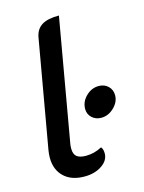

<svg xmlns="http://www.w3.org/2000/svg" viewBox="-110 -775 637 850"><g transform="rotate(-15 208.0 -350.0)"><path d="M43 -111Q43 -127 46 -145L133 -641Q140 -676 166.5 -692.5Q193 -709 245 -709L147 -149Q145 -140 145 -125Q145 -100 158.5 -89Q172 -78 201 -78Q239 -78 274 -97Q283 -87 283 -67Q283 -35 250.5 -13Q218 9 171 9Q111 9 77 -23.5Q43 -56 43 -111ZM250 -279Q250 -312 275.5 -337Q301 -362 334 -362Q360 -362 377 -345.5Q394 -329 394 -304Q394 -273 368 -248Q342 -223 310 -223Q284 -223 267 -239Q250 -255 250 -279Z"/></g></svg>

Font: K2D Medium
Style: Italic
Weight: 500
Italic angle: -10°
Designer: Katatrad Aksorn Co.,Ltd.
Foundry: Cadson Demak Co.,Ltd.
Version: Version 1.000; ttfautohint (v1.6)